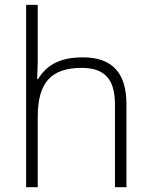

<svg xmlns="http://www.w3.org/2000/svg" viewBox="-20 -780 630 800"><path d="M506.8 0V-347.2C506.8 -476.6 446.8 -541 326.2 -541C236.3 -541 177.7 -514.2 138.2 -450.2H134.8L137.2 -518.1V-759.8H88.9V0H137.2V-293C137.2 -437 193.8 -497.1 320.8 -497.1C415 -497.1 459 -451.2 459 -344.2V0Z"/></svg>

Font: Open Sans 300
Style: Regular
Weight: 300
Foundry: Ascender Corporation
Version: Version 1.100;PS 001.100;hotconv 1.0.88;makeotf.lib2.5.64775